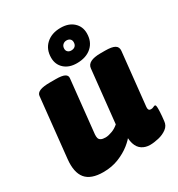

<svg xmlns="http://www.w3.org/2000/svg" viewBox="-177 -856 912 982"><g transform="rotate(-30 278.5 -365.5)"><path d="M148 9Q75 9 44.5 -28Q14 -65 22 -141L59 -493Q61 -509 80.5 -517Q100 -525 140 -525H174Q210 -525 225.5 -517Q241 -509 239 -493L206 -180Q205 -167 207.5 -158Q210 -149 219.5 -144Q229 -139 246 -139Q255 -139 265.5 -141.5Q276 -144 286.5 -148Q297 -152 306.5 -158Q316 -164 324 -171L357 -483Q361 -525 439 -525H465Q505 -525 522 -515Q539 -505 537 -483L504 -170Q503 -159 506.5 -153.5Q510 -148 520 -148Q528 -148 534.5 -151.5Q541 -155 545 -155Q549 -155 550.5 -149.5Q552 -144 552 -131Q552 -124 551.5 -114Q551 -104 550 -91Q549 -78 547 -62Q545 -36 524 -20.5Q503 -5 475 1.5Q447 8 424 8Q398 8 377.5 -5Q357 -18 348 -46.5Q339 -75 344 -122L352 -91Q339 -71 309.5 -47.5Q280 -24 239 -7.5Q198 9 148 9ZM309 -541Q263 -541 235.5 -566Q208 -591 208 -631Q208 -681 240.5 -710.5Q273 -740 326 -740Q373 -740 401 -714.5Q429 -689 429 -649Q429 -599 396.5 -570Q364 -541 309 -541ZM316 -612Q331 -612 339.5 -620Q348 -628 348 -643Q348 -655 340.5 -662Q333 -669 320 -669Q307 -669 298 -660.5Q289 -652 289 -637Q289 -626 296.5 -619Q304 -612 316 -612Z"/></g></svg>

Font: Asap Black
Style: Italic
Weight: 900
Italic angle: -6°
Designer: Pablo Cosgaya
Foundry: Omnibus-Type
Version: Version 3.001